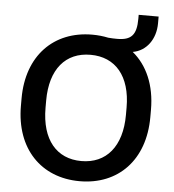

<svg xmlns="http://www.w3.org/2000/svg" viewBox="-58 -902 873 965"><g transform="rotate(5 379.0 -419.5)"><path d="M379.4 10.3C573.2 10.3 705.6 -124 705.6 -341.8V-378.9C705.6 -502.9 662.1 -600.1 588.9 -660.2C657.7 -671.9 703.1 -734.9 703.1 -814.5V-848.6H602.5V-828.6C602.5 -746.1 575.2 -718.8 505.4 -718.8C490.2 -718.8 476.6 -719.2 460 -720.7C434.6 -726.1 407.7 -729 379.4 -729C184.6 -729 52.7 -594.7 52.7 -378.9V-341.8C52.7 -125 185.1 10.3 379.4 10.3ZM379.4 -91.3C253.9 -91.3 177.2 -181.6 176.8 -341.8V-378.9C176.8 -538.1 253.9 -627.4 379.4 -627.4C504.9 -627.4 582.5 -537.6 582.5 -378.9V-341.8C582.5 -182.1 504.4 -91.3 379.4 -91.3Z"/></g></svg>

Font: Winston Medium
Style: Regular
Weight: 500
Designer: Vernon Adams, Kim Jin-seong, David Berlow, Cristiano Sobral
Foundry: The Winston Project Authors
Version: Version 3.004